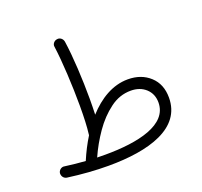

<svg xmlns="http://www.w3.org/2000/svg" viewBox="-114 -750 946 900"><g transform="rotate(-20 359.5 -300.5)"><path d="M54.7 -25.9V-22.9C54.7 -11.2 62.5 2.4 78.1 4.9C149.4 14.6 217.3 19.5 281.2 19.5C484.4 19.5 656.2 -31.2 656.2 -184.1C656.2 -229 642.1 -264.6 613.3 -291C584.5 -317.4 547.9 -330.6 503.4 -330.6C426.8 -330.6 358.9 -288.1 303.7 -227.1C304.7 -252 305.2 -278.8 305.2 -307.6C305.2 -400.9 299.3 -518.6 287.6 -596.7C285.2 -611.8 272.9 -621.1 261.2 -621.1C259.8 -621.1 257.8 -621.1 256.3 -620.6C243.2 -619.1 232.9 -607.4 232.9 -595.7C232.9 -594.2 232.9 -592.8 233.4 -591.3C244.1 -514.2 250.5 -391.1 250.5 -291C250.5 -234.4 248.5 -185.5 244.1 -151.9C243.7 -149.9 243.7 -147.9 243.7 -146.5C222.7 -112.8 204.1 -76.2 189 -40.5C188.5 -39.6 188.5 -38.6 188 -38.1C154.3 -40.5 120.1 -43.9 85.4 -48.8C84 -49.3 82 -49.3 80.6 -49.3C69.3 -49.3 56.6 -40 54.7 -25.9ZM498.5 -275.9C528.3 -275.9 553.2 -267.1 572.8 -249.5C592.3 -231.4 602.1 -208.5 602.1 -179.7C602.1 -68.4 450.2 -34.7 284.2 -34.7C271 -34.7 257.3 -34.7 243.7 -35.2C261.2 -74.7 282.7 -112.8 308.1 -149.4C333.5 -186 362.3 -216.3 394.5 -240.2C426.3 -264.2 460.9 -275.9 498.5 -275.9Z"/></g></svg>

Font: Mikhak Light
Style: Regular
Weight: 300
Designer: Amin Abedi
Version: Version 3.2